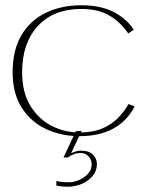

<svg xmlns="http://www.w3.org/2000/svg" viewBox="-20 -504 561 729"><path d="M281 13Q213 13 155 -14Q97 -41 62.5 -95Q28 -149 28 -230Q28 -314 61.5 -370.5Q95 -427 154 -455.5Q213 -484 289 -484Q362 -484 411.5 -458.5Q461 -433 488 -391L467 -377Q436 -422 393.5 -446Q351 -470 289 -470Q183 -470 123.5 -405Q64 -340 64 -230Q64 -153 95.5 -102Q127 -51 176.5 -26Q226 -1 281 -1Q333 -1 369 -16.5Q405 -32 429 -57Q453 -82 468 -109L491 -100Q464 -46 411.5 -16.5Q359 13 281 13ZM236 205Q226 205 215.5 204Q205 203 194 201V183Q207 187 220.5 187.5Q234 188 242 188Q261 188 280.5 179.5Q300 171 314 156Q328 141 328 120Q328 103 316.5 90Q305 77 286 77Q272 77 260 81.5Q248 86 238 94H221L268 -6L290 -7L250 78Q260 73 269.5 70.5Q279 68 286 68Q319 68 333.5 83.5Q348 99 348 119Q348 145 331.5 164.5Q315 184 289.5 194.5Q264 205 236 205Z"/></svg>

Font: Panamera Thin
Style: Regular
Weight: 100
Designer: Bastien Sozeau
Foundry: NBR — Bastien Sozeau
Version: Version 3.003;gftools[0.9.33]